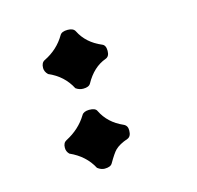

<svg xmlns="http://www.w3.org/2000/svg" viewBox="-80 -579 686 668"><g transform="rotate(-15 262.5 -245.0)"><path d="M218.3 -283.2Q204.1 -283.2 191.9 -292Q166.5 -341.3 112.8 -364.3Q101.6 -375.5 101.6 -388.7Q101.6 -407.7 114.3 -414.1Q163.6 -438 190.4 -483.9Q196.8 -495.1 218.3 -495.1Q238.8 -495.1 245.1 -482.4Q268.1 -436.5 321.3 -414.1Q334 -409.2 334 -388.7Q334 -368.2 319.8 -363.3Q273.9 -346.7 245.1 -294.4Q238.8 -283.2 218.3 -283.2ZM218.3 4.9Q205.6 4.9 192.9 -4.9Q167.5 -53.2 112.8 -77.6Q102.5 -87.9 103 -101.6Q103 -119.1 115.7 -125.5Q165 -150.9 191.9 -195.3Q198.2 -206.5 218.3 -207Q241.2 -207 246.1 -195.3Q269 -148.4 321.3 -125.5Q335.4 -119.1 335 -101.6Q335 -80.1 321.3 -74.7Q291 -64.5 275.4 -49.3Q265.1 -39.1 246.1 -6.3Q239.7 4.9 218.3 4.9Z"/></g></svg>

Font: Accordance
Style: Bold-Italic
Weight: 700
Italic angle: -11°
Version: Version 1.2 (build January 31, 2020) Miklal Software Solutio